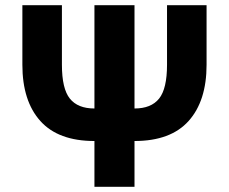

<svg xmlns="http://www.w3.org/2000/svg" viewBox="-20 -718 880 738"><path d="M343 0V-176Q204 -176 135 -253Q66 -330 66 -469V-698H218V-469Q218 -377 248.5 -339Q279 -301 343 -301V-698H497V-301Q561 -301 591.5 -339Q622 -377 622 -469V-698H774V-469Q774 -330 705 -253Q636 -176 497 -176V0Z"/></svg>

Font: Aneliza
Style: Bold
Weight: 700
Designer: Mike Abbink, Paul van der Laan, Pieter van Rosmalen
Foundry: Bold Monday
Version: Version 3.0